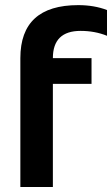

<svg xmlns="http://www.w3.org/2000/svg" viewBox="-20 -744 446 764"><path d="M61 0V-512.7Q61 -723.6 291.5 -723.6Q354.5 -723.6 405.8 -704.1V-601.6Q357.4 -621.1 300.8 -621.1Q190.4 -621.1 190.4 -512.7H344.2V-410.2H190.4V0Z"/></svg>

Font: SansationBold
Style: Bold
Weight: 700
Designer: Bernd Montag
Version: Version 1.301